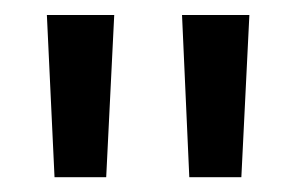

<svg xmlns="http://www.w3.org/2000/svg" viewBox="-20 -708 395 256"><path d="M301.8 -471.7H232.4L222.7 -688H312.5ZM121.6 -471.7H52.7L42.5 -688H132.3Z"/></svg>

Font: TypoPRO Liberation Sans
Style: Regular
Weight: 400
Designer: Steve Matteson
Foundry: Ascender Corporation
Version: Version 2.00.1